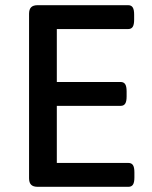

<svg xmlns="http://www.w3.org/2000/svg" viewBox="-20 -720 586 740"><path d="M92 -33V-667Q92 -684 100 -692Q108 -700 125 -700H474Q486 -700 491.5 -691.5Q497 -683 497 -664V-644Q497 -625 491.5 -616.5Q486 -608 474 -608H199V-404H445Q457 -404 462.5 -395.5Q468 -387 468 -368V-348Q468 -329 462.5 -320.5Q457 -312 445 -312H199V-92H475Q487 -92 492.5 -83.5Q498 -75 498 -56V-36Q498 -17 492.5 -8.5Q487 0 475 0H125Q108 0 100 -8Q92 -16 92 -33Z"/></svg>

Font: Asap-Medium
Style: Regular
Weight: 500
Designer: Pablo Cosgaya
Foundry: Omnibus-Type
Version: Version 2.000; ttfautohint (v1.8)